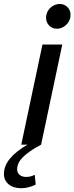

<svg xmlns="http://www.w3.org/2000/svg" viewBox="-104 -737 379 978"><path d="M186 -590.7Q162.3 -590.7 146.5 -606.8Q130.7 -623 130.7 -646.7Q130.7 -665.7 140.2 -681.7Q149.7 -697.7 165.8 -707.2Q182 -716.7 200 -716.7Q223.7 -716.7 239.5 -700.8Q255.3 -685 255.3 -661.3Q255.3 -642.3 245.8 -626.5Q236.3 -610.7 220.5 -600.7Q204.7 -590.7 186 -590.7ZM4 221.7Q-36 221.7 -60 201.8Q-84 182 -84 148.7Q-84 69.3 35.7 0H4.3L112.3 -510.3H213.3L105.3 0Q43.3 32.7 13.3 62.8Q-16.7 93 -16.7 125.3Q-16.7 143 -4 153.7Q8.7 164.3 29.3 164.3Q52.3 164.3 72.7 153.3L78 203.3Q61 211.7 42 216.7Q23 221.7 4 221.7Z"/></svg>

Font: Red Hat Display VF
Style: Italic
Weight: 300
Italic angle: -12°
Designer: Pentagram, MCKL
Foundry: Pentagram, MCKL
Version: Version 1.010